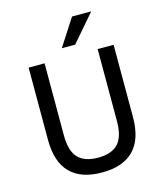

<svg xmlns="http://www.w3.org/2000/svg" viewBox="-134 -1030 971 1139"><g transform="rotate(-15 351.5 -461.0)"><path d="M351 9Q222 9 156 -58.5Q90 -126 90 -261V-705H188V-263Q188 -166 228.5 -124Q269 -82 351 -82Q434 -82 474 -124.5Q514 -167 514 -263V-705H612V-261Q612 -126 546 -58.5Q480 9 351 9ZM310 -765 417 -931H535L392 -765Z"/></g></svg>

Font: Nunito Sans 7pt SemiCondensed Medium
Style: Regular
Weight: 500
Width: 4
Designer: Vernon Adams
Foundry: Vernon Adams
Version: Version 3.101;gftools[0.9.27]